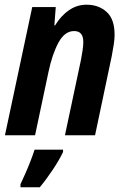

<svg xmlns="http://www.w3.org/2000/svg" viewBox="-20 -575 538 816"><path d="M1 0 117 -545H217L211 -467H214Q239 -508 273 -531.5Q307 -555 348 -555Q399 -555 433 -524.5Q467 -494 467 -427Q467 -409 463.5 -386Q460 -363 455 -337L384 0H256L324 -320Q328 -341 331 -361Q334 -381 334 -397Q334 -443 295 -443Q255 -443 228.5 -394Q202 -345 186 -269L129 0ZM67 208Q76 189 87.5 163Q99 137 109.5 110Q120 83 127 61H248V71Q232 105 203.5 147.5Q175 190 149 221H67Z"/></svg>

Font: Noto Sans Condensed
Style: Bold Italic
Weight: 700
Width: 3
Italic angle: -12°
Designer: Monotype Design Team
Foundry: Monotype Imaging Inc.
Version: Version 2.013; ttfautohint (v1.8.4.7-5d5b)